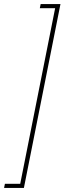

<svg xmlns="http://www.w3.org/2000/svg" viewBox="-33 -820 316 940"><path d="M263 -800 84 100H-13L-9 80H66L237 -780H162L166 -800Z"/></svg>

Font: Albert Sans Thin
Style: Italic
Weight: 250
Italic angle: -11.25°
Designer: Andreas Rasmussen
Foundry: a.Foundry
Version: Version 1.025